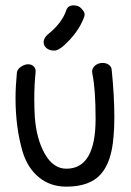

<svg xmlns="http://www.w3.org/2000/svg" viewBox="-20 -697 490 717"><path d="M158 -568Q143 -555 143 -539Q143 -526 154 -517Q165 -508 183 -508Q203 -508 240 -548Q278 -589 294 -633Q296 -639 296 -643Q296 -653 284 -665Q274 -677 255 -677Q234 -677 228 -660Q212 -611 158 -568ZM337 -253Q337 -67 228 -67Q179 -67 147 -123Q116 -179 110 -260Q108 -300 108 -326Q108 -381 113 -428Q114 -441 106 -449Q98 -457 85 -457Q72 -457 58 -447.5Q44 -438 43 -425Q38 -372 38 -330Q38 -222 64 -132Q82 -71 124.5 -35.5Q167 0 228 0Q314 0 355.5 -45.5Q397 -91 404 -188Q407 -215 407 -260Q407 -340 397 -437Q396 -448 386.5 -455Q377 -462 363 -462Q348 -462 336 -453Q324 -443 324 -430L325 -421Q337 -364 337 -253Z"/></svg>

Font: Patrick Hand SC
Style: Regular
Weight: 400
Designer: Patrick Wagesreiter
Foundry: Patrick Wagesreiter
Version: Version 2.001; ttfautohint (v1.8.2)